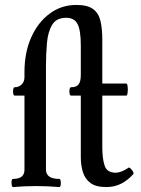

<svg xmlns="http://www.w3.org/2000/svg" viewBox="-20 -753 571 777"><path d="M410 4Q368 4 346 -12.5Q324 -29 315.5 -56.5Q307 -84 307 -117V-366H268Q263 -366 261.5 -374.5Q260 -383 261.5 -391.5Q263 -400 268 -400Q290 -400 298.5 -412Q307 -424 307 -449V-569Q307 -630 294 -655.5Q281 -681 248 -681Q208 -681 191 -652.5Q174 -624 170 -579Q166 -534 166 -485V-67Q166 -29 220 -29Q224 -29 225.5 -20.5Q227 -12 225.5 -4Q224 4 220 4Q196 2 172.5 1Q149 0 127 0Q103 0 79.5 1Q56 2 33 4Q29 4 27.5 -4Q26 -12 27 -20.5Q28 -29 33 -29Q79 -29 79 -66V-366H40Q35 -366 33.5 -374.5Q32 -383 33.5 -391.5Q35 -400 40 -400Q56 -400 67.5 -411Q79 -422 79 -441V-461Q79 -540 106 -601Q133 -662 180.5 -697.5Q228 -733 289 -733Q334 -733 356.5 -716.5Q379 -700 386.5 -668.5Q394 -637 394 -591V-415H491Q495 -415 496.5 -403Q498 -391 496.5 -378.5Q495 -366 491 -366H394V-156Q394 -111 403.5 -82.5Q413 -54 449 -54Q458 -54 471.5 -59Q485 -64 500 -74Q502 -77 508 -71.5Q514 -66 518 -59Q522 -52 520 -49Q498 -24 471 -10Q444 4 410 4Z"/></svg>

Font: Junicode Two Beta Condensed Medium
Style: Regular
Weight: 500
Width: 3
Designer: Peter S. Baker
Foundry: Briery Creek Software
Version: Version 1.053; ttfautohint (v1.8.4)